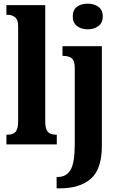

<svg xmlns="http://www.w3.org/2000/svg" viewBox="-20 -788 648 1048"><path d="M377 -698Q377 -733 399.5 -750.5Q422 -768 459 -768Q494 -768 517.5 -750.5Q541 -733 541 -698Q541 -664 517.5 -646Q494 -628 459 -628Q423 -628 400 -646Q377 -664 377 -698ZM289 178H295Q343 178 365.5 138.5Q388 99 388 0V-417Q388 -456 372 -469.5Q356 -483 325 -483H321V-536H536V8Q536 135 476 187.5Q416 240 307 240H289ZM15 -53H25Q51 -53 65 -68.5Q79 -84 79 -125V-646Q79 -681 62 -694Q45 -707 25 -707H15V-760H227V-125Q227 -84 241 -68.5Q255 -53 282 -53H290V0H15Z"/></svg>

Font: Noto Serif CondExtraBold
Style: Regular
Weight: 800
Width: 3
Designer: Monotype Design Team
Foundry: Monotype Imaging Inc.
Version: Version 1.001